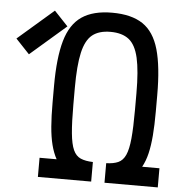

<svg xmlns="http://www.w3.org/2000/svg" viewBox="-204 -867 859 919"><g transform="rotate(5 226.0 -407.0)"><path d="M12 0V-92H94Q78 -121 68.5 -158.5Q59 -196 55 -245.5Q51 -295 51 -360V-440Q51 -576 74.5 -658Q98 -740 152.5 -777Q207 -814 298 -814Q391 -814 445.5 -777.5Q500 -741 523.5 -659Q547 -577 547 -440V-360Q547 -296 543 -246Q539 -196 530 -158.5Q521 -121 505 -92H588V0H332V-94Q367 -95 389.5 -105Q412 -115 424.5 -142.5Q437 -170 442 -222.5Q447 -275 447 -360V-440Q447 -548 433 -609.5Q419 -671 386.5 -696.5Q354 -722 298 -722Q243 -722 211 -696.5Q179 -671 165 -609.5Q151 -548 151 -440V-360Q151 -275 156 -222.5Q161 -170 173.5 -142.5Q186 -115 209 -105Q232 -95 268 -94V0ZM-82 -581 -148 -651 24 -800 90 -730Z"/></g></svg>

Font: Victor Mono
Style: Bold
Weight: 700
Monospace: yes
Designer: Rune Bjørnerås
Version: Version 1.561;gftools[0.9.30]